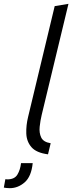

<svg xmlns="http://www.w3.org/2000/svg" viewBox="-96 -796 378 1004"><path d="M155 11Q94 3 68.5 -26.5Q43 -56 41.5 -98Q40 -140 51 -185L190 -764L262 -776L122 -195Q115 -166 111.5 -133.5Q108 -101 119.5 -77Q131 -53 169 -47ZM-45 188Q-53 188 -62 187Q-71 186 -76 185L-68 141Q-64 142 -58 142Q-20 142 -5 117Q10 92 14 57H75Q68 127 33 157.5Q-2 188 -45 188Z"/></svg>

Font: Ubuntu Sans Condensed
Style: Italic
Weight: 400
Width: 3
Italic angle: -13.5°
Designer: Dalton Maag Ltd
Foundry: Dalton Maag Ltd
Version: Version 1.006; ttfautohint (v1.8.4.7-5d5b)